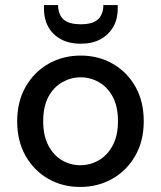

<svg xmlns="http://www.w3.org/2000/svg" viewBox="-20 -728 637 760"><path d="M297 12Q227 12 170.5 -20.5Q114 -53 81 -111.5Q48 -170 48 -248Q48 -326 81.5 -384.5Q115 -443 172 -475.5Q229 -508 299 -508Q370 -508 426.5 -475.5Q483 -443 516 -385Q549 -327 549 -248Q549 -170 515.5 -111.5Q482 -53 425 -20.5Q368 12 297 12ZM298 -74Q337 -74 371 -93.5Q405 -113 426 -152Q447 -191 447 -248Q447 -306 426.5 -344.5Q406 -383 372 -402.5Q338 -422 299 -422Q261 -422 226.5 -402.5Q192 -383 171.5 -344.5Q151 -306 151 -248Q151 -191 171.5 -152Q192 -113 225.5 -93.5Q259 -74 298 -74ZM300 -555Q253 -555 220.5 -573Q188 -591 171 -622Q154 -653 154 -693V-708H210Q210 -672 230.5 -652Q251 -632 300 -632Q348 -632 368.5 -652Q389 -672 389 -708H446V-693Q446 -653 428.5 -622Q411 -591 378.5 -573Q346 -555 300 -555Z"/></svg>

Font: DM Sans 24pt Medium
Style: Regular
Weight: 500
Designer: Colophon Foundry, Jonny Pinhorn
Foundry: Colophon Foundry
Version: Version 4.004;gftools[0.9.30]